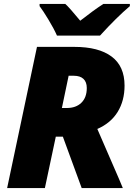

<svg xmlns="http://www.w3.org/2000/svg" viewBox="-20 -951 690 971"><path d="M262.2 -259.8 207 0H16.1L167 -713.9H356Q479 -713.9 544.4 -665Q609.9 -616.2 609.9 -518.1Q609.9 -441.9 575.2 -385.3Q540.5 -328.6 472.2 -298.8L581.5 -46.9L601.1 0H393.1L297.9 -259.8ZM293 -404.8H317.9Q364.3 -404.8 391.6 -431.4Q418.9 -458 418.9 -505.9Q418.9 -536.1 402.1 -552Q385.3 -567.9 353 -567.9H327.1ZM180.2 -931.2H310.1Q331.1 -912.6 385.7 -846.2Q454.1 -899.9 502.9 -931.2H636.7V-919.9Q570.8 -864.3 485.8 -771H268.1Q252.9 -805.7 225.3 -851.3Q197.8 -897 180.2 -919.9Z"/></svg>

Font: Open Sans Extrabold
Style: Italic
Weight: 800
Italic angle: -12°
Foundry: Ascender Corporation
Version: Version 1.10